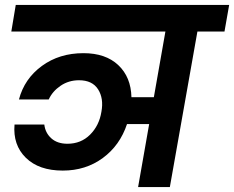

<svg xmlns="http://www.w3.org/2000/svg" viewBox="-20 -760 951 780"><path d="M26 -632 44 -740H911L892 -632H782L670 0H541L586 -256H496Q467 -169 397.5 -118Q328 -67 235 -67Q138 -67 85 -119Q32 -171 39 -254H160Q164 -220 188.5 -198Q213 -176 254 -176Q309 -176 346 -213Q383 -250 392 -306Q402 -360 378.5 -397Q355 -434 301 -434Q259 -434 226 -411.5Q193 -389 178 -356H57Q79 -440 150 -492Q221 -544 319 -544Q409 -544 460.5 -495.5Q512 -447 514 -365H605L652 -632Z"/></svg>

Font: Poppins SemiBold
Style: Italic
Weight: 600
Italic angle: -10°
Designer: Ninad Kale (Devanagari), Jonny Pinhorn (Latin)
Foundry: Indian Type Foundry
Version: Version 3.200;PS 1.000;hotconv 16.6.54;makeotf.lib2.5.65590